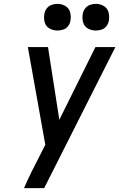

<svg xmlns="http://www.w3.org/2000/svg" viewBox="-20 -980 621 1000"><path d="M105 0H210L581 -735H477L289 -356L230 -735H125L216 -226L184 -163Q163 -123 143 -82.5Q123 -42 105 0ZM479 -821Q494 -821 509.5 -826Q525 -831 535 -844.5Q545 -858 547 -873Q551 -896 545 -917Q539 -938 520 -949Q501 -960 479 -960Q464 -960 448.5 -954.5Q433 -949 423 -935.5Q413 -922 411 -907Q407 -885 413 -863.5Q419 -842 438 -831.5Q457 -821 479 -821ZM279 -821Q294 -821 309.5 -826Q325 -831 335 -844.5Q345 -858 347 -873Q351 -896 345 -917Q339 -938 320 -949Q301 -960 279 -960Q264 -960 248.5 -954.5Q233 -949 223 -935.5Q213 -922 211 -907Q207 -885 213 -863.5Q219 -842 238 -831.5Q257 -821 279 -821Z"/></svg>

Font: Iosevka Sparkle Medium Oblique
Style: Regular
Weight: 500
Italic angle: -9°
Designer: Belleve Invis
Foundry: Belleve Invis
Version: Version 4.5.0; ttfautohint (v1.8.3)